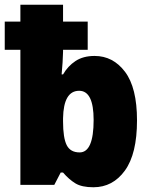

<svg xmlns="http://www.w3.org/2000/svg" viewBox="-26 -780 634 810"><path d="M552 -272Q552 -410 501.5 -477Q451 -544 373 -544Q325 -544 292.5 -522.5Q260 -501 240 -466H234Q239 -519 240 -561V-570H344V-689H240V-760H60V-689H-6V-570H60V0H203L230 -52H240Q265 -23 292 -6.5Q319 10 368 10Q450 10 501 -60.5Q552 -131 552 -272ZM240 -268V-281Q242 -397 308 -397Q369 -397 369 -274Q369 -137 310 -137Q271 -137 255.5 -167.5Q240 -198 240 -268Z"/></svg>

Font: Noto Sans UI SemiCondensed Black
Style: Regular
Weight: 900
Width: 4
Designer: Monotype Design Team
Foundry: Monotype Imaging Inc.
Version: 1.001